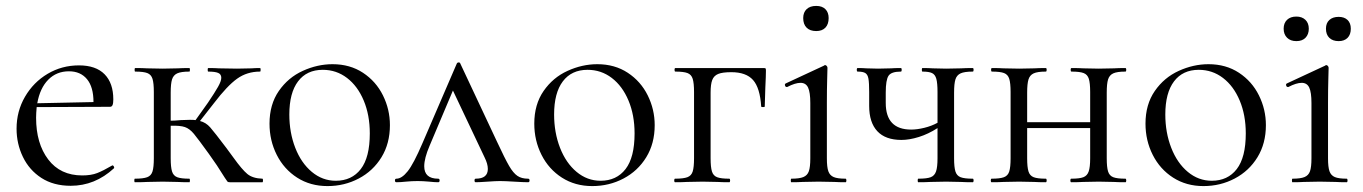

<svg xmlns="http://www.w3.org/2000/svg" viewBox="-20 -616 4608 649"><path d="M360 -57Q363 -57 365 -53Q367 -49 365 -47Q301 12 219 12Q161 12 120 -14.5Q79 -41 57.5 -85.5Q36 -130 36 -181Q36 -240 64.5 -289Q93 -338 141 -366.5Q189 -395 247 -395Q304 -395 333.5 -365Q363 -335 363 -280Q363 -267 360.5 -261Q358 -255 352 -255L104 -254Q102 -232 102 -218Q102 -131 143 -77Q184 -23 258 -23Q288 -23 308.5 -31Q329 -39 358 -56ZM106 -267 296 -271Q296 -322 274 -348.5Q252 -375 213 -375Q171 -375 143 -346.5Q115 -318 106 -267Z M867 0H757Q751 0 749 -2Q747 -4 740 -15Q713 -59 686 -96Q650 -146 635.5 -163.5Q621 -181 605 -186.5Q589 -192 557 -191V-81Q557 -51 561.5 -36.5Q566 -22 579 -17Q592 -12 620 -12Q622 -12 622 -6Q622 0 620 0Q595 0 580 -1L530 -2L478 -1Q463 0 436 0Q434 0 434 -6Q434 -12 436 -12Q464 -12 477.5 -17Q491 -22 495.5 -36.5Q500 -51 500 -81V-305Q500 -335 495.5 -349.5Q491 -364 478 -369Q465 -374 437 -374Q435 -374 435 -380Q435 -386 437 -386Q463 -386 477 -385L530 -384L581 -385Q596 -386 620 -386Q622 -386 622 -380Q622 -374 620 -374Q592 -374 579 -368Q566 -362 561.5 -347.5Q557 -333 557 -303V-208Q571 -208 591 -210L622 -211Q635 -211 641 -210L683 -269Q706 -303 717 -322.5Q728 -342 728 -353Q728 -365 717.5 -369.5Q707 -374 684 -374Q682 -374 682 -380Q682 -386 684 -386Q708 -386 720 -385L781 -384L831 -385Q841 -386 859 -386Q861 -386 861 -380Q861 -374 859 -374Q815 -374 781.5 -350Q748 -326 703 -267L656 -207Q676 -202 690.5 -185.5Q705 -169 745 -116L770 -82Q798 -43 816 -28Q834 -13 867 -12Q869 -12 869 -6Q869 0 867 0Z M891 -198Q891 -263 922.5 -308.5Q954 -354 1003.5 -376.5Q1053 -399 1104 -399Q1163 -399 1207 -370Q1251 -341 1274.5 -293.5Q1298 -246 1298 -193Q1298 -131 1269.5 -84.5Q1241 -38 1192.5 -12.5Q1144 13 1087 13Q1029 13 984.5 -15.5Q940 -44 915.5 -92.5Q891 -141 891 -198ZM1230 -165Q1230 -227 1209.5 -276Q1189 -325 1153 -352.5Q1117 -380 1071 -380Q1017 -380 987.5 -341Q958 -302 958 -229Q958 -168 978 -116.5Q998 -65 1034 -35Q1070 -5 1115 -5Q1169 -5 1199.5 -44.5Q1230 -84 1230 -165Z M1765 0Q1750 0 1718 -2Q1686 -4 1670 -4Q1656 -4 1628 -2Q1600 0 1588 0Q1584 0 1584 -6Q1584 -12 1588 -12Q1629 -12 1629 -45Q1629 -62 1618 -84L1511 -310L1432 -123Q1414 -81 1414 -54Q1414 -12 1461 -12Q1466 -12 1466 -6Q1466 0 1461 0Q1449 0 1431 -2Q1409 -4 1392 -4Q1372 -4 1352 -2Q1334 0 1320 0Q1315 0 1315 -6Q1315 -12 1320 -12Q1338 -12 1358 -37Q1378 -62 1408 -132L1524 -401Q1526 -405 1530.5 -405Q1535 -405 1536 -401L1660 -137Q1687 -79 1701 -55Q1715 -31 1729 -21.5Q1743 -12 1765 -12Q1770 -12 1770 -6Q1770 0 1765 0Z M1786 -198Q1786 -263 1817.5 -308.5Q1849 -354 1898.5 -376.5Q1948 -399 1999 -399Q2058 -399 2102 -370Q2146 -341 2169.5 -293.5Q2193 -246 2193 -193Q2193 -131 2164.5 -84.5Q2136 -38 2087.5 -12.5Q2039 13 1982 13Q1924 13 1879.5 -15.5Q1835 -44 1810.5 -92.5Q1786 -141 1786 -198ZM2125 -165Q2125 -227 2104.5 -276Q2084 -325 2048 -352.5Q2012 -380 1966 -380Q1912 -380 1882.5 -341Q1853 -302 1853 -229Q1853 -168 1873 -116.5Q1893 -65 1929 -35Q1965 -5 2010 -5Q2064 -5 2094.5 -44.5Q2125 -84 2125 -165Z M2569 -377Q2569 -360 2567 -320L2565 -256Q2565 -254 2559 -254Q2553 -254 2553 -256Q2549 -319 2525.5 -345.5Q2502 -372 2452 -372Q2422 -372 2407.5 -366Q2393 -360 2387.5 -345.5Q2382 -331 2382 -303V-81Q2382 -51 2386.5 -36.5Q2391 -22 2404 -17Q2417 -12 2445 -12Q2448 -12 2448 -6Q2448 0 2445 0Q2420 0 2406 -1L2355 -2L2302 -1Q2288 0 2262 0Q2259 0 2259 -6Q2259 -12 2262 -12Q2290 -12 2303.5 -17Q2317 -22 2321.5 -36.5Q2326 -51 2326 -81V-305Q2326 -335 2321.5 -349.5Q2317 -364 2304 -369Q2291 -374 2263 -374Q2260 -374 2260 -380Q2260 -386 2263 -386H2561Q2567 -386 2568 -384.5Q2569 -383 2569 -377Z M2655 -12Q2682 -12 2695.5 -17.5Q2709 -23 2714 -37Q2719 -51 2719 -81V-268Q2719 -304 2711.5 -320Q2704 -336 2686 -336Q2668 -336 2641 -322H2639Q2635 -322 2633.5 -327Q2632 -332 2636 -334L2765 -394Q2767 -396 2769 -396Q2772 -396 2774.5 -393Q2777 -390 2777 -387Q2777 -380 2776 -347Q2775 -314 2775 -269V-81Q2775 -51 2780 -37Q2785 -23 2798 -17.5Q2811 -12 2838 -12Q2841 -12 2841 -6Q2841 0 2838 0Q2815 0 2801 -1L2747 -2L2693 -1Q2679 0 2655 0Q2653 0 2653 -6Q2653 -12 2655 -12ZM2695 -555Q2695 -574 2706.5 -585Q2718 -596 2739 -596Q2759 -596 2770 -585Q2781 -574 2781 -555Q2781 -534 2770 -522.5Q2759 -511 2739 -511Q2718 -511 2706.5 -522.5Q2695 -534 2695 -555Z M3268 0Q3243 0 3228 -1L3178 -2L3125 -1Q3110 0 3084 0Q3082 0 3082 -6Q3082 -12 3084 -12Q3113 -12 3126 -17Q3139 -22 3144 -36.5Q3149 -51 3149 -81V-183Q3118 -163 3086 -153Q3054 -143 3027 -143Q2973 -143 2945.5 -172.5Q2918 -202 2918 -258V-305Q2918 -336 2915.5 -350Q2913 -364 2905 -369Q2897 -374 2879 -374Q2876 -374 2876 -380Q2876 -386 2879 -386Q2898 -386 2908 -385L2948 -384L2992 -385Q3004 -386 3025 -386Q3028 -386 3028 -380Q3028 -374 3025 -374Q2993 -374 2983.5 -360Q2974 -346 2974 -303V-268Q2974 -178 3060 -178Q3080 -178 3104.5 -184Q3129 -190 3149 -201V-305Q3149 -335 3145 -349.5Q3141 -364 3130.5 -369Q3120 -374 3098 -374Q3096 -374 3096 -380Q3096 -386 3098 -386Q3120 -386 3133 -385L3178 -384L3229 -385Q3244 -386 3268 -386Q3271 -386 3271 -380Q3271 -374 3268 -374Q3240 -374 3227 -368Q3214 -362 3209.5 -347.5Q3205 -333 3205 -303V-81Q3205 -51 3209.5 -36.5Q3214 -22 3227 -17Q3240 -12 3268 -12Q3271 -12 3271 -6Q3271 0 3268 0Z M3784 0Q3759 0 3745 -1L3694 -2L3641 -1Q3626 0 3601 0Q3598 0 3598 -6Q3598 -12 3601 -12Q3629 -12 3642 -17Q3655 -22 3660 -36.5Q3665 -51 3665 -81V-183H3452V-81Q3452 -51 3456.5 -36.5Q3461 -22 3474 -17Q3487 -12 3515 -12Q3518 -12 3518 -6Q3518 0 3515 0Q3490 0 3476 -1L3425 -2L3372 -1Q3358 0 3332 0Q3329 0 3329 -6Q3329 -12 3332 -12Q3360 -12 3373.5 -17Q3387 -22 3391.5 -36.5Q3396 -51 3396 -81V-305Q3396 -335 3391.5 -349.5Q3387 -364 3374 -369Q3361 -374 3333 -374Q3330 -374 3330 -380Q3330 -386 3333 -386Q3358 -386 3372 -385L3425 -384L3477 -385Q3491 -386 3515 -386Q3518 -386 3518 -380Q3518 -374 3515 -374Q3487 -374 3474 -368Q3461 -362 3456.5 -347.5Q3452 -333 3452 -303V-203H3665V-305Q3665 -335 3660.5 -349.5Q3656 -364 3643 -369Q3630 -374 3602 -374Q3599 -374 3599 -380Q3599 -386 3602 -386Q3627 -386 3642 -385L3694 -384L3746 -385Q3760 -386 3784 -386Q3787 -386 3787 -380Q3787 -374 3784 -374Q3756 -374 3743 -368Q3730 -362 3725.5 -347.5Q3721 -333 3721 -303V-81Q3721 -51 3725.5 -36.5Q3730 -22 3743 -17Q3756 -12 3784 -12Q3787 -12 3787 -6Q3787 0 3784 0Z M3852 -198Q3852 -263 3883.5 -308.5Q3915 -354 3964.5 -376.5Q4014 -399 4065 -399Q4124 -399 4168 -370Q4212 -341 4235.5 -293.5Q4259 -246 4259 -193Q4259 -131 4230.5 -84.5Q4202 -38 4153.5 -12.5Q4105 13 4048 13Q3990 13 3945.5 -15.5Q3901 -44 3876.5 -92.5Q3852 -141 3852 -198ZM4191 -165Q4191 -227 4170.5 -276Q4150 -325 4114 -352.5Q4078 -380 4032 -380Q3978 -380 3948.5 -341Q3919 -302 3919 -229Q3919 -168 3939 -116.5Q3959 -65 3995 -35Q4031 -5 4076 -5Q4130 -5 4160.5 -44.5Q4191 -84 4191 -165Z M4349 -12Q4376 -12 4389.5 -17.5Q4403 -23 4408 -37Q4413 -51 4413 -81V-268Q4413 -304 4405.5 -320Q4398 -336 4380 -336Q4362 -336 4335 -322H4333Q4329 -322 4327.5 -327Q4326 -332 4330 -334L4459 -394Q4461 -396 4463 -396Q4466 -396 4468.5 -393Q4471 -390 4471 -387Q4471 -380 4470 -347Q4469 -314 4469 -269V-81Q4469 -51 4474 -37Q4479 -23 4492 -17.5Q4505 -12 4532 -12Q4535 -12 4535 -6Q4535 0 4532 0Q4509 0 4495 -1L4441 -2L4387 -1Q4373 0 4349 0Q4347 0 4347 -6Q4347 -12 4349 -12ZM4319 -519Q4319 -538 4330.5 -549Q4342 -560 4362 -560Q4381 -560 4392.5 -549Q4404 -538 4404 -519Q4404 -500 4393 -488.5Q4382 -477 4362 -477Q4342 -477 4330.5 -488.5Q4319 -500 4319 -519ZM4462 -519Q4462 -538 4473.5 -548.5Q4485 -559 4505 -559Q4524 -559 4535 -548.5Q4546 -538 4546 -519Q4546 -499 4535 -488Q4524 -477 4505 -477Q4485 -477 4473.5 -488Q4462 -499 4462 -519Z"/></svg>

Font: Cormorant Garamond
Style: Regular
Weight: 400
Designer: Christian Thalmann (Catharsis Fonts)
Version: Version 3.000